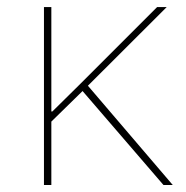

<svg xmlns="http://www.w3.org/2000/svg" viewBox="-20 -526 530 546"><path d="M105 0V-505.9H126V-209H128.9L210 -289.1L426.8 -505.9H454.1L230 -282.2L471.2 0H444.8L214.8 -267.1L126 -180.2V0Z"/></svg>

Font: Anuphan Thin
Style: Regular
Weight: 250
Designer: Mike Abbink, Paul van der Laan, Pieter van Rosmalen, Mint Tantisuwanna
Foundry: Bold Monday; Cadson Demak
Version: Version 3.002;hotconv 1.0.109;makeotfexe 2.5.65596